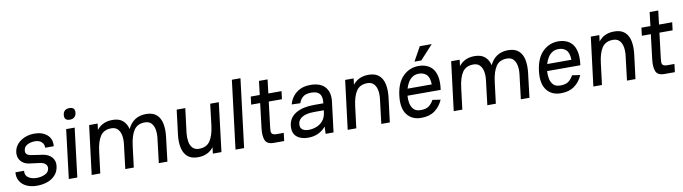

<svg xmlns="http://www.w3.org/2000/svg" viewBox="-33 -1314 6887 1935"><g transform="rotate(-10 3410.0 -346.5)"><path d="M232 11Q168 11 123 -11Q78 -33 56 -71.5Q34 -110 39 -160H127Q122 -112 157 -89.5Q192 -67 240 -67Q289 -67 327.5 -85.5Q366 -104 370 -142Q373 -169 354.5 -186.5Q336 -204 303 -209Q277 -212 244.5 -216.5Q212 -221 186 -224Q133 -233 104.5 -269.5Q76 -306 82 -357Q88 -404 118 -438.5Q148 -473 194 -492Q240 -511 294 -511Q375 -511 423.5 -468.5Q472 -426 465 -352H377Q379 -388 354 -411Q329 -434 285 -434Q260 -434 234.5 -427Q209 -420 191 -404Q173 -388 170 -361Q163 -311 229 -303Q234 -302 254.5 -299Q275 -296 300.5 -292Q326 -288 344 -286Q402 -276 433.5 -239.5Q465 -203 458 -149Q451 -95 419 -59.5Q387 -24 338 -6.5Q289 11 232 11Z M619 -644Q626 -703 687 -703Q746 -703 739 -644Q735 -617 718 -602Q701 -587 673 -587Q642 -587 629 -602Q616 -617 619 -644ZM618 -500H705L644 0H557Z M791 0 853 -500H940L932 -436Q989 -510 1093 -510Q1160 -510 1197.5 -477.5Q1235 -445 1248 -390Q1306 -510 1436 -510Q1506 -510 1544 -475.5Q1582 -441 1593.5 -382Q1605 -323 1596 -249L1566 0H1478L1508 -249Q1514 -295 1507 -336Q1500 -377 1477 -403Q1454 -429 1410 -429Q1334 -429 1298 -375Q1262 -321 1249 -217L1222 0H1135L1165 -249Q1171 -295 1164 -336Q1157 -377 1133.5 -403Q1110 -429 1067 -429Q991 -429 954.5 -375Q918 -321 906 -217L879 0Z M1806 -251Q1801 -205 1807.5 -164Q1814 -123 1837.5 -97.5Q1861 -72 1904 -72Q1980 -72 2016.5 -125.5Q2053 -179 2066 -283L2092 -500H2180L2119 0H2031L2039 -64Q1982 10 1878 10Q1809 10 1771 -24.5Q1733 -59 1721 -118Q1709 -177 1718 -249L1749 -500H1837Z M2349 -700H2437L2351 0H2263Z M2507 -500H2599L2616 -641H2704L2687 -500H2822L2812 -419H2677L2646 -164Q2643 -141 2643 -122Q2643 -103 2655.5 -92.5Q2668 -82 2700 -82H2771L2761 0H2653Q2585 0 2567 -46Q2549 -92 2559 -170L2589 -419H2497Z M3005 9Q2931 9 2888 -29Q2845 -67 2854 -144Q2864 -222 2934 -264Q3004 -306 3118 -306H3216Q3224 -372 3199.5 -402.5Q3175 -433 3114 -433Q3055 -433 3026.5 -407.5Q2998 -382 2987 -347L2900 -350Q2910 -392 2938 -429Q2966 -466 3010.5 -488.5Q3055 -511 3118 -511Q3221 -511 3268.5 -456Q3316 -401 3304 -306L3266 1H3185L3188 -73Q3156 -35 3111 -13Q3066 9 3005 9ZM3026 -68Q3063 -68 3102 -82Q3141 -96 3170 -129Q3199 -162 3206 -219L3208 -236H3112Q3031 -236 2988.5 -211.5Q2946 -187 2941 -145Q2936 -105 2959.5 -86.5Q2983 -68 3026 -68Z M3411 0 3473 -500H3560L3552 -436Q3609 -510 3713 -510Q3783 -510 3821 -475.5Q3859 -441 3870.5 -382Q3882 -323 3873 -249L3842 0H3755L3785 -249Q3791 -295 3784 -336Q3777 -377 3753.5 -403Q3730 -429 3687 -429Q3611 -429 3574.5 -375Q3538 -321 3526 -217L3499 0Z M4273 -704H4395L4263 -560H4193ZM4304 -149 4386 -137Q4357 -69 4301.5 -29Q4246 11 4162 10Q4069 10 4018.5 -55.5Q3968 -121 3983 -248Q3999 -379 4066 -444.5Q4133 -510 4226 -510Q4266 -510 4303 -496.5Q4340 -483 4366.5 -452Q4393 -421 4404 -367.5Q4415 -314 4404 -234H4064Q4061 -194 4068.5 -156Q4076 -118 4100 -93Q4124 -68 4172 -68Q4229 -68 4258.5 -92.5Q4288 -117 4304 -149ZM4216 -433Q4177 -433 4149.5 -415Q4122 -397 4104.5 -367.5Q4087 -338 4077 -304H4325Q4323 -377 4292.5 -405Q4262 -433 4216 -433Z M4496 0 4558 -500H4645L4637 -436Q4694 -510 4798 -510Q4865 -510 4902.5 -477.5Q4940 -445 4953 -390Q5011 -510 5141 -510Q5211 -510 5249 -475.5Q5287 -441 5298.5 -382Q5310 -323 5301 -249L5271 0H5183L5213 -249Q5219 -295 5212 -336Q5205 -377 5182 -403Q5159 -429 5115 -429Q5039 -429 5003 -375Q4967 -321 4954 -217L4927 0H4840L4870 -249Q4876 -295 4869 -336Q4862 -377 4838.5 -403Q4815 -429 4772 -429Q4696 -429 4659.5 -375Q4623 -321 4611 -217L4584 0Z M5733 -149 5815 -137Q5786 -69 5730.5 -29Q5675 11 5591 10Q5498 10 5447.5 -55.5Q5397 -121 5412 -248Q5428 -379 5495 -444.5Q5562 -510 5655 -510Q5695 -510 5732 -496.5Q5769 -483 5795.5 -452Q5822 -421 5833 -367.5Q5844 -314 5833 -234H5493Q5490 -194 5497.5 -156Q5505 -118 5529 -93Q5553 -68 5601 -68Q5658 -68 5687.5 -92.5Q5717 -117 5733 -149ZM5645 -433Q5606 -433 5578.5 -415Q5551 -397 5533.5 -367.5Q5516 -338 5506 -304H5754Q5752 -377 5721.5 -405Q5691 -433 5645 -433Z M5925 0 5987 -500H6074L6066 -436Q6123 -510 6227 -510Q6297 -510 6335 -475.5Q6373 -441 6384.5 -382Q6396 -323 6387 -249L6356 0H6269L6299 -249Q6305 -295 6298 -336Q6291 -377 6267.5 -403Q6244 -429 6201 -429Q6125 -429 6088.5 -375Q6052 -321 6040 -217L6013 0Z M6505 -500H6597L6614 -641H6702L6685 -500H6820L6810 -419H6675L6644 -164Q6641 -141 6641 -122Q6641 -103 6653.5 -92.5Q6666 -82 6698 -82H6769L6759 0H6651Q6583 0 6565 -46Q6547 -92 6557 -170L6587 -419H6495Z"/></g></svg>

Font: Haskoy Medium
Style: Italic
Weight: 500
Designer: Ertekin Erdin
Foundry: Ertekin Erdin
Version: Version 2.000; ttfautohint (v1.8.4.7-5d5b)